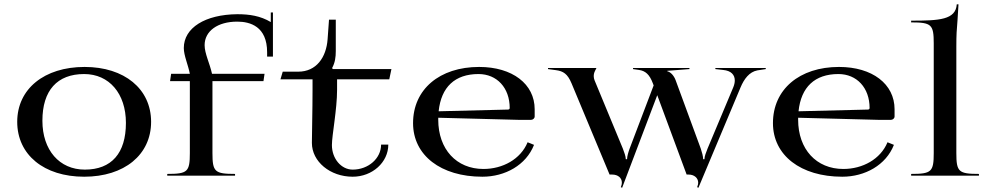

<svg xmlns="http://www.w3.org/2000/svg" viewBox="-20 -816 4582 892"><path d="M60 -250C60 -97 184.4 5 371 5C557.6 5 682 -97 682 -250C682 -403 557.9 -505 373 -505C185.7 -505 60 -403 60 -250ZM177 -255C177 -396 245.8 -472 371 -472C487.3 -472 565 -381.2 565 -245C565 -104.3 498.2 -28 374 -28C255.8 -28 177 -118.8 177 -255Z M757 0H1072V-8C977.7 -8 967 -17.9 967 -105V-439H1204L1209 -473H965C954.6 -521.5 930.6 -567.3 930.6 -606.2C930.6 -671.6 991.2 -715.5 1082 -715.5C1142 -715.5 1221 -693.5 1221 -573V-553H1248V-758H1238V-713.5C1189.6 -742.3 1139.5 -750 1082 -750C933.5 -748.5 833.9 -687.1 833.9 -592.9C833.9 -558.2 854.5 -513.1 862 -473H775L770 -439H862V-105C862 -17.7 851.5 -8 757 -8Z M1283 -447.5H1432V-399C1432 -300.8 1429 -196.5 1429 -152C1429 -65.3 1513.9 5 1618.5 5C1709.6 5 1784 -61.8 1784 -144.2H1750.5C1750.5 -80.1 1691.4 -28 1618.5 -28C1565.2 -28 1522 -79.1 1522 -142C1522 -188 1546 -306.6 1546 -399V-447.5H1788.5L1798.5 -495H1526L1523 -500C1536.6 -525.3 1540 -550.1 1540 -579V-724.5H1508.5L1502 -634C1495.9 -549.3 1449.7 -483 1365.5 -483H1293.5Z M1899 -244C1899 -94.6 2027.8 5 2221 5C2326.8 5 2424.2 -49.1 2461 -143L2431.2 -155.1C2398.7 -76.1 2315.3 -31 2226 -31C2100.5 -31 2016 -122.6 2016 -260C2016 -263 2016 -266 2016.1 -269L2396 -259H2446C2455.9 -259 2464 -266.2 2464 -275V-308.5C2464 -425.5 2360.8 -505 2206 -505C2021.8 -505 1899 -400.6 1899 -244ZM2017.9 -299C2029.5 -411.8 2093.7 -472 2203 -472C2288.8 -472 2348 -407.9 2348 -314C2348 -310.2 2344.9 -307.1 2341 -307Z M2526 -495 2563.2 -490C2596.9 -485.5 2616.8 -473 2635.2 -429L2812 -5H2824.5C2850.7 -5 2869.1 10.4 2869.1 32.4C2869.1 37.6 2868.1 43.2 2865.9 49L2864.2 53.4L2870.3 56.4L3033.5 -373.7L3170 -5H3179.5C3205.6 -5 3223.7 11.2 3223.7 32.7C3223.7 37.9 3222.6 43.3 3220.4 49L3218.7 53.5L3224.7 56.4L3420.5 -410C3437.1 -449.5 3461.2 -481.9 3498.5 -489L3537.5 -495V-500H3303.5V-495L3339.5 -491C3377.2 -487.6 3393.7 -467.9 3393.7 -442.2C3393.7 -432.2 3391.2 -421.3 3386.5 -410L3267.1 -125.5C3260.5 -108.9 3252.7 -89.3 3252.7 -76.5H3246.7C3246.7 -89.3 3241.6 -108.2 3235.7 -125.5L3119 -443C3111.6 -463.2 3097 -481 3080 -485V-487L3183 -495V-500H2921V-495L2949 -491C2977.8 -486.9 2997.6 -470.6 3013 -429L3016.7 -419.1L2905.1 -125.5C2898.9 -108.3 2893.3 -89.3 2893.3 -76.5H2887.3C2887.3 -89.3 2880.1 -108.8 2873.7 -125.5L2742.2 -443C2739.7 -449 2738.4 -455.6 2738.4 -462.2C2738.4 -470.4 2740.3 -478.6 2744 -486L2751 -500H2526Z M3571 -244C3571 -94.6 3699.8 5 3893 5C3998.8 5 4096.2 -49.1 4133 -143L4103.2 -155.1C4070.7 -76.1 3987.3 -31 3898 -31C3772.5 -31 3688 -122.6 3688 -260C3688 -263 3688 -266 3688.1 -269L4068 -259H4118C4127.9 -259 4136 -266.2 4136 -275V-308.5C4136 -425.5 4032.8 -505 3878 -505C3693.8 -505 3571 -400.6 3571 -244ZM3689.9 -299C3701.5 -411.8 3765.7 -472 3875 -472C3960.8 -472 4020 -407.9 4020 -314C4020 -310.2 4016.9 -307.1 4013 -307Z M4213 0H4528V-8C4433.5 -8 4423 -17.7 4423 -105V-600C4423 -656.1 4424.6 -675.9 4428.5 -723C4430.2 -743.7 4431.7 -768 4433 -796H4425C4420 -724 4344.2 -720 4213 -720V-712C4307.5 -712 4318 -701.8 4318 -615V-105C4318 -17.7 4307.5 -8 4213 -8Z"/></svg>

Font: Prida01
Style: Bold
Weight: 700
Designer: gluk
Foundry: gluk
Version: Version 00.072